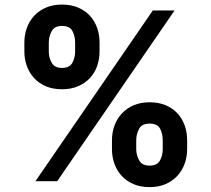

<svg xmlns="http://www.w3.org/2000/svg" viewBox="-20 -772 899 818"><path d="M457 -174.7Q457 -207.4 467.7 -236.7Q478.3 -266 498.8 -288.2Q519.2 -310.4 549 -323.3Q578.8 -336.3 617.2 -336.3Q656.2 -336.3 686.3 -323.5Q716.3 -310.7 736.5 -288.5Q756.7 -266.3 767 -237Q777.3 -207.7 777.3 -174.7V-136.4Q777.3 -103.7 766.7 -74.4Q756 -45.1 735.6 -22.9Q715.2 -0.7 685.4 12.3Q655.5 25.2 617.2 25.2Q578.5 25.2 548.5 12.3Q518.5 -0.7 498.2 -22.9Q478 -45.1 467.5 -74.4Q457 -103.7 457 -136.4ZM243.6 -752.5Q283 -752.5 313 -739.7Q343 -726.9 363.3 -704.7Q383.5 -682.5 393.8 -653.2Q404.1 -623.9 404.1 -590.9V-552.6Q404.1 -519.5 393.6 -490.2Q383.2 -460.9 362.7 -439.1Q342.3 -417.3 312.5 -404.5Q282.7 -391.7 243.6 -391.7Q204.9 -391.7 175.1 -404.7Q145.2 -417.6 125 -439.6Q104.8 -461.6 94.3 -490.9Q83.8 -520.2 83.8 -552.6V-590.9Q83.8 -623.9 94.5 -653.2Q105.1 -682.5 125.5 -704.7Q146 -726.9 175.8 -739.7Q205.6 -752.5 243.6 -752.5ZM131 0 631 -727.3H723.7L223.7 0ZM560.4 -136.4Q560.4 -111.9 572.8 -88.8Q585.2 -66.4 617.2 -66.4Q649.9 -66.4 661.6 -88.4Q673.3 -110.4 673.3 -136.4V-174.7Q673.3 -201.7 662.3 -223.4Q650.9 -245.4 617.2 -245.4Q584.5 -245.4 572.8 -223.4Q560.4 -200.3 560.4 -174.7ZM187.9 -590.9V-552.6Q187.9 -526.6 200.3 -504.6Q212.7 -482.6 243.6 -482.6Q276.6 -482.6 288.4 -504.6Q300.1 -526.6 300.1 -552.6V-590.9Q300.1 -617.2 288.7 -639.6Q277.3 -661.6 243.6 -661.6Q212 -661.6 199.9 -638.8Q187.9 -616.1 187.9 -590.9Z"/></svg>

Font: Inter P
Style: Bold
Weight: 700
Designer: Rasmus Andersson
Foundry: rsms
Version: Version 3.018;git-588b23468